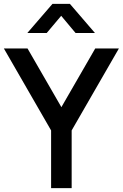

<svg xmlns="http://www.w3.org/2000/svg" viewBox="-20 -970 633 990"><path d="M121 -800 250.5 -950H340.5L469.5 -800H369.5L295.5 -888.5L221 -800ZM243.5 0V-297.5L0 -720H122L296.5 -417.5L471 -720H593L349.5 -297.5V0Z"/></svg>

Font: Cns Manrope SemBd
Style: Regular
Weight: 600
Designer: Mikhail Sharanda
Foundry: Mikhail Sharanda
Version: Version 4.504